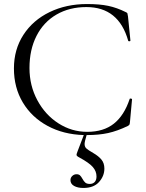

<svg xmlns="http://www.w3.org/2000/svg" viewBox="-20 -656 725 951"><path d="M626 -168Q629 -168 631.5 -167Q634 -166 634 -164L624 -55Q623 -43 621.5 -39.5Q620 -36 613 -32Q561 -7 515.5 3Q470 13 411 13H409Q399 46 399 57Q399 71 407.5 79Q416 87 442 102Q468 117 482.5 134.5Q497 152 497 179Q497 216 470.5 245.5Q444 275 393 275Q365 275 347 265Q329 255 329 236Q329 224 338 215.5Q347 207 359 207Q370 207 376 212.5Q382 218 388 229Q395 242 402.5 248.5Q410 255 425 255Q440 255 449 245.5Q458 236 458 218Q458 192 439.5 171Q421 150 373 124Q359 117 359 111Q359 107 364 94Q376 64 395 13Q294 10 215.5 -32.5Q137 -75 93 -148.5Q49 -222 49 -317Q49 -411 96 -483.5Q143 -556 225.5 -596Q308 -636 411 -636Q473 -636 516 -627Q559 -618 603 -596Q610 -593 611 -590Q612 -587 614 -574L626 -455Q626 -452 621 -451.5Q616 -451 615 -454Q568 -621 408 -621Q324 -621 260 -584Q196 -547 161 -478.5Q126 -410 126 -319Q126 -232 165 -159.5Q204 -87 269.5 -45Q335 -3 412 -3Q493 -3 544 -43.5Q595 -84 622 -165Q622 -168 626 -168Z"/></svg>

Font: Cormorant Garamond
Style: Regular
Weight: 400
Designer: Christian Thalmann (Catharsis Fonts)
Version: Version 3.000